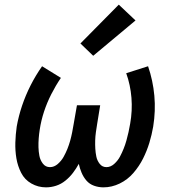

<svg xmlns="http://www.w3.org/2000/svg" viewBox="-20 -798 760 826"><path d="M178 8Q200 8 221.5 1Q243 -6 261.5 -21Q280 -36 294 -54.5Q308 -73 319 -93Q323 -74 331 -55Q339 -36 352 -21Q365 -6 384.5 1Q404 8 425 8Q461 8 495 -8.5Q529 -25 554 -54Q579 -83 595.5 -116Q612 -149 622.5 -183.5Q633 -218 639 -253Q650 -321 644 -386.5Q638 -452 617 -513L523 -483Q541 -433 545.5 -377.5Q550 -322 540 -266Q537 -248 533 -230Q529 -212 524 -194Q519 -176 512 -158.5Q505 -141 496 -124Q487 -107 471.5 -93Q456 -79 438 -79Q420 -79 409 -93Q398 -107 394.5 -124Q391 -141 390 -158.5Q389 -176 389.5 -193.5Q390 -211 392.5 -229Q395 -247 398 -265L411 -345H311L297 -265Q294 -247 290.5 -229Q287 -211 282 -193Q277 -175 270 -157.5Q263 -140 253.5 -123Q244 -106 228.5 -92.5Q213 -79 195 -79Q176 -79 164.5 -94Q153 -109 149.5 -127.5Q146 -146 145.5 -164.5Q145 -183 146.5 -202.5Q148 -222 151 -241Q157 -280 169.5 -318Q182 -356 200.5 -392.5Q219 -429 242 -463L161 -513Q133 -473 111.5 -430.5Q90 -388 75 -343.5Q60 -299 52 -254Q47 -219 46 -184.5Q45 -150 50.5 -117Q56 -84 71 -54.5Q86 -25 115 -8.5Q144 8 178 8ZM381 -558 563 -710 491 -778 326 -611Z"/></svg>

Font: Iosevka Sparkle Medium Oblique
Style: Regular
Weight: 500
Italic angle: -9°
Designer: Belleve Invis
Foundry: Belleve Invis
Version: Version 4.5.0; ttfautohint (v1.8.3)